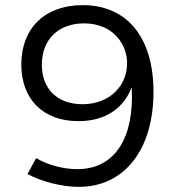

<svg xmlns="http://www.w3.org/2000/svg" viewBox="-20 -724 675 748"><path d="M121 -108 87 -46C144 -16 221 4 287 4C466 4 578 -143 578 -366C578 -581 473 -704 302 -704C157 -704 63 -616 63 -473C63 -337 148 -252 286 -252C388 -252 461 -300 493 -384C504 -190 430 -65 281 -65C227 -65 166 -81 121 -108ZM307 -633C425 -633 476 -546 475 -478C476 -394 411 -318 301 -318C204 -318 143 -377 143 -472C143 -572 210 -633 307 -633Z"/></svg>

Font: Juman Normal
Style: Regular
Weight: 300
Designer: Bandar Raffah (Arabic) Julieta Ulanovsky (Latin)
Foundry: Caramella
Version: Version 5.022;PS 005.022;hotconv 1.0.88;makeotf.lib2.5.64775